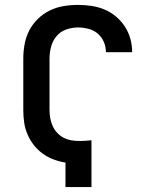

<svg xmlns="http://www.w3.org/2000/svg" viewBox="-20 -763 640 783"><path d="M247 0V-100Q222 -104 198 -113Q174 -122 153.5 -137Q133 -152 117.5 -172Q102 -192 92 -215.5Q82 -239 78.5 -264Q75 -289 75 -314V-525Q75 -554 80.5 -583.5Q86 -613 99.5 -639Q113 -665 134.5 -686Q156 -707 182.5 -720Q209 -733 238.5 -738Q268 -743 298 -743Q325 -743 352.5 -739Q380 -735 405.5 -724.5Q431 -714 452.5 -696Q474 -678 489 -655Q504 -632 511.5 -605Q519 -578 519 -550Q519 -550 519 -550Q519 -550 519 -550H412Q412 -550 412 -550Q412 -550 412 -550Q412 -572 403.5 -592Q395 -612 378.5 -626Q362 -640 340.5 -645.5Q319 -651 298 -651Q273 -651 249.5 -642.5Q226 -634 210.5 -615.5Q195 -597 188.5 -573Q182 -549 182 -525V-314Q182 -297 185 -280.5Q188 -264 195 -248.5Q202 -233 214 -220.5Q226 -208 241 -200.5Q256 -193 273 -190.5Q290 -188 307 -188Q319 -188 330.5 -189Q342 -190 353 -191V0Z"/></svg>

Font: Iosevka SS04 Semibold Extended
Style: Regular
Weight: 600
Width: 7
Monospace: yes
Designer: Belleve Invis
Foundry: Belleve Invis
Version: Version 19.0.0; ttfautohint (v1.8.4)